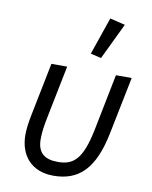

<svg xmlns="http://www.w3.org/2000/svg" viewBox="-88 -846 732 923"><g transform="rotate(10 278.5 -384.0)"><path d="M449 -762 375 -780 312 -597 364 -585ZM211 -516H134L82 -257C74 -217 70 -185 70 -159C70 -55 132 12 236 12C360 12 433 -58 469 -234L526 -516H449L394 -240C364 -92 322 -57 246 -57C180 -57 146 -85 146 -151C146 -185 151 -215 157 -247Z"/></g></svg>

Font: Braiins Sans
Style: Italic
Weight: 400
Italic angle: -11.31°
Designer: Mike Abbink, Paul van der Laan, Pieter van Rosmalen, Jiri Chlebus, Lubos Buracinsky
Foundry: Bold Monday, Sudetype
Version: Version 1.000;hotconv 1.0.109;makeotfexe 2.5.65596